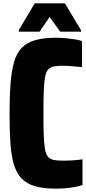

<svg xmlns="http://www.w3.org/2000/svg" viewBox="-20 -1025 512 1145"><path d="M314 100Q239 100 189 85.5Q139 71 108.5 39Q78 7 62.5 -45Q47 -97 42 -172.5Q37 -248 37 -350Q37 -452 43 -527.5Q49 -603 64 -655.5Q79 -708 110 -740Q141 -772 191.5 -786Q242 -800 314 -800Q344 -800 373.5 -797Q403 -794 428.5 -790Q454 -786 469 -780V-625Q444 -627 422.5 -629Q401 -631 384.5 -632Q368 -633 355 -633Q323 -633 301.5 -629Q280 -625 267 -610Q254 -595 248.5 -564.5Q243 -534 241 -482.5Q239 -431 239 -350Q239 -269 241 -217Q243 -165 248.5 -134.5Q254 -104 267 -89.5Q280 -75 301 -71Q322 -67 355 -67Q390 -67 418.5 -69Q447 -71 472 -75V78Q454 85 427 90Q400 95 370.5 97.5Q341 100 314 100ZM92 -836V-845L187 -1005H367L463 -845V-836H339L276 -924L216 -836Z"/></svg>

Font: Farlight84_Sys_V01
Style: Bold
Weight: 700
Designer: Monotype Design Team, Nadine Chahine and Nizar Qandah
Foundry: Monotype Imaging Inc.
Version: Version 2.004;October 31, 2024;FontCreator 14.0.0.2814 64-bi